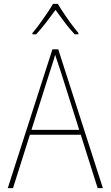

<svg xmlns="http://www.w3.org/2000/svg" viewBox="-20 -969 570 989"><path d="M20 0 250 -715H280L510 0H483L396 -275H134L47 0ZM237 -600 142 -300H388L293 -600Q286 -620 279 -641.5Q272 -663 264 -687Q258 -664 251 -643Q244 -622 237 -600ZM147 -799Q163 -817 183 -844.5Q203 -872 222 -900Q241 -928 253 -949H278Q291 -927 310 -898.5Q329 -870 349.5 -842.5Q370 -815 384 -799V-792H365Q339 -819 313 -854Q287 -889 266 -918Q246 -890 218.5 -854.5Q191 -819 166 -792H147Z"/></svg>

Font: Noto Sans Mono Condensed Thin
Style: Regular
Weight: 100
Width: 3
Designer: Monotype Design Team
Foundry: Monotype Imaging Inc.
Version: Version 2.014; ttfautohint (v1.8.4.7-5d5b)